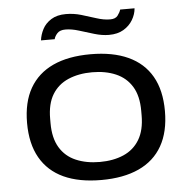

<svg xmlns="http://www.w3.org/2000/svg" viewBox="-52 -775 823 838"><g transform="rotate(-5 359.0 -355.5)"><path d="M359 12Q261 12 194 -19Q127 -50 92 -111.5Q57 -173 57 -264Q57 -355 92 -416Q127 -477 194 -508Q261 -539 359 -539Q456 -539 523.5 -508Q591 -477 626 -416Q661 -355 661 -264Q661 -173 626 -111.5Q591 -50 523.5 -19Q456 12 359 12ZM359 -67Q418 -67 463 -86.5Q508 -106 533 -147.5Q558 -189 558 -254V-274Q558 -339 533 -380Q508 -421 463 -440.5Q418 -460 359 -460Q300 -460 254.5 -440.5Q209 -421 184 -380Q159 -339 159 -274V-254Q159 -189 184 -147.5Q209 -106 254.5 -86.5Q300 -67 359 -67ZM149 -618Q152 -643 164.5 -667Q177 -691 202.5 -707Q228 -723 267 -723Q301 -723 333.5 -713.5Q366 -704 398 -693.5Q430 -683 458 -683Q481 -683 491 -696Q501 -709 505 -722H568Q566 -696 551.5 -671.5Q537 -647 511 -631.5Q485 -616 447 -616Q417 -616 383.5 -626Q350 -636 318 -646Q286 -656 259 -656Q235 -656 223.5 -643.5Q212 -631 209 -618Z"/></g></svg>

Font: Archivo Expanded
Style: Regular
Weight: 400
Width: 7
Designer: Hector Gatti
Foundry: Omnibus-Type
Version: Version 2.001